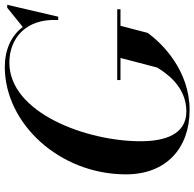

<svg xmlns="http://www.w3.org/2000/svg" viewBox="-25 -775 810 800"><g transform="rotate(-90 380.0 -375.0)"><path d="M446.5 -291.5V-278H538.5L498.5 -125C478.5 -93 422.5 -3.5 316 -3.5C219.5 -3.5 191.5 -93 191.5 -195C191.5 -419.5 309.5 -741 519 -741C616.5 -741 704 -676 696.5 -537.5H710.5L760 -750H748L667.5 -685C631 -734 571.5 -760 501 -760C266 -760 53.5 -533 53.5 -255C53.5 -87 163 10 321.5 10C484.5 10 598 -102 643 -165L672.5 -278H741.5V-291.5Z"/></g></svg>

Font: Bodoni* 16pt Medium
Style: Italic
Weight: 500
Italic angle: -13°
Version: Version 2.3